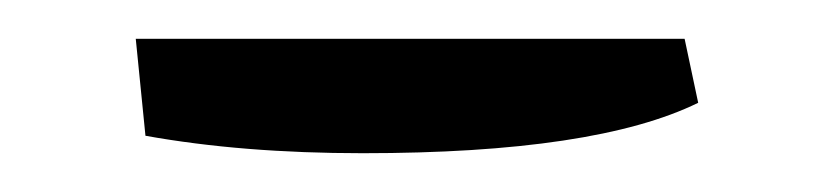

<svg xmlns="http://www.w3.org/2000/svg" viewBox="-20 -299 430 99"><path d="M333 -279 340 -246Q287 -220 167 -220Q105 -220 55 -229L50 -279Z"/></svg>

Font: Mate
Style: Regular
Weight: 400
Designer: Eduardo Rodriguez Tunni
Foundry: Eduardo Rodriguez Tunni
Version: Version 1.002